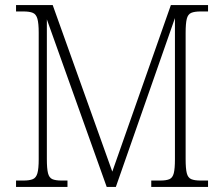

<svg xmlns="http://www.w3.org/2000/svg" viewBox="-20 -734 880 754"><path d="M43 0V-25H72Q96 -25 109 -30.5Q122 -36 127 -54Q132 -72 132 -108V-606Q132 -642 127 -660Q122 -678 109 -683.5Q96 -689 72 -689H43V-714H187L421 -60L651 -714H797V-689H768Q744 -689 731 -683.5Q718 -678 713.5 -660Q709 -642 709 -605V-109Q709 -72 713.5 -54Q718 -36 731 -30.5Q744 -25 768 -25H797V0H574V-25H609Q633 -25 645.5 -30.5Q658 -36 662.5 -54Q667 -72 667 -108V-663L435 0H399L164 -658V-109Q164 -72 168.5 -54Q173 -36 185.5 -30.5Q198 -25 222 -25H245V0Z"/></svg>

Font: Noto Serif Lao SemiCondensed ExtraLight
Style: Regular
Weight: 200
Width: 4
Designer: Monotype Design Team
Foundry: Monotype Imaging Inc.
Version: Version 2.003; ttfautohint (v1.8.4.7-5d5b)